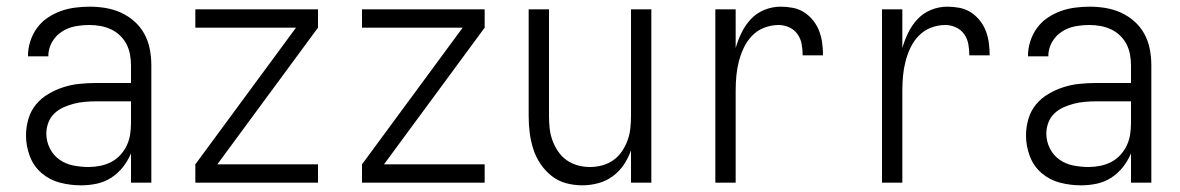

<svg xmlns="http://www.w3.org/2000/svg" viewBox="-20 -548 3540 576"><path d="M223 8Q191 8 160 0Q129 -8 105 -28.5Q81 -49 69.5 -79.5Q58 -110 58 -141Q58 -166 65 -190.5Q72 -215 87.5 -234Q103 -253 125 -266Q147 -279 170.5 -286.5Q194 -294 219 -296.5Q244 -299 268 -299H373V-352Q373 -368 370 -384.5Q367 -401 359.5 -415.5Q352 -430 340 -441.5Q328 -453 313 -460Q298 -467 281.5 -470Q265 -473 249 -473Q227 -473 205.5 -469Q184 -465 165.5 -453Q147 -441 136 -421.5Q125 -402 125 -381V-379H64V-381Q64 -403 71 -424.5Q78 -446 91 -464Q104 -482 122.5 -494.5Q141 -507 161.5 -514.5Q182 -522 204.5 -525Q227 -528 249 -528Q273 -528 297 -524Q321 -520 343 -510Q365 -500 383.5 -483.5Q402 -467 413.5 -445.5Q425 -424 429.5 -400Q434 -376 434 -352V0H373V-88Q364 -66 349 -47Q334 -28 314 -15Q294 -2 270.5 3Q247 8 223 8ZM246 -47Q263 -47 280.5 -50.5Q298 -54 313.5 -62Q329 -70 341 -83Q353 -96 360.5 -112Q368 -128 370.5 -145.5Q373 -163 373 -180V-244H268Q252 -244 235 -242.5Q218 -241 202 -237Q186 -233 170.5 -226Q155 -219 143 -207.5Q131 -196 125 -180Q119 -164 119 -147Q119 -124 129.5 -103Q140 -82 158.5 -69Q177 -56 200 -51.5Q223 -47 246 -47Z M566 0V-55L868 -465H566V-520H934V-465L632 -55H934V0Z M1066 0V-55L1368 -465H1066V-520H1434V-465L1132 -55H1434V0Z M1727 8Q1702 8 1678 1.5Q1654 -5 1634.5 -20.5Q1615 -36 1601 -57Q1587 -78 1579.5 -102Q1572 -126 1569 -150.5Q1566 -175 1566 -200V-520H1627V-200Q1627 -181 1629 -162.5Q1631 -144 1637.5 -126.5Q1644 -109 1654.5 -93.5Q1665 -78 1680 -67.5Q1695 -57 1713 -52Q1731 -47 1750 -47Q1769 -47 1787 -52Q1805 -57 1820 -67.5Q1835 -78 1845.5 -93.5Q1856 -109 1862.5 -126.5Q1869 -144 1871 -162.5Q1873 -181 1873 -200V-520H1934V0H1873V-97Q1865 -74 1851.5 -54Q1838 -34 1818.5 -19.5Q1799 -5 1775 1.5Q1751 8 1727 8Z M2126 0V-520H2187V-404Q2194 -428 2205 -450.5Q2216 -473 2233 -491Q2250 -509 2273.5 -518.5Q2297 -528 2322 -528Q2340 -528 2358.5 -524.5Q2377 -521 2392.5 -511Q2408 -501 2419.5 -486.5Q2431 -472 2437.5 -455Q2444 -438 2446.5 -419.5Q2449 -401 2449 -382H2388Q2388 -399 2385 -415.5Q2382 -432 2372.5 -445.5Q2363 -459 2347.5 -466Q2332 -473 2316 -473Q2294 -473 2273 -465Q2252 -457 2236.5 -441Q2221 -425 2211.5 -405Q2202 -385 2196.5 -363.5Q2191 -342 2189 -320Q2187 -298 2187 -276V0Z M2626 0V-520H2687V-404Q2694 -428 2705 -450.5Q2716 -473 2733 -491Q2750 -509 2773.5 -518.5Q2797 -528 2822 -528Q2840 -528 2858.5 -524.5Q2877 -521 2892.5 -511Q2908 -501 2919.5 -486.5Q2931 -472 2937.5 -455Q2944 -438 2946.5 -419.5Q2949 -401 2949 -382H2888Q2888 -399 2885 -415.5Q2882 -432 2872.5 -445.5Q2863 -459 2847.5 -466Q2832 -473 2816 -473Q2794 -473 2773 -465Q2752 -457 2736.5 -441Q2721 -425 2711.5 -405Q2702 -385 2696.5 -363.5Q2691 -342 2689 -320Q2687 -298 2687 -276V0Z M3223 8Q3191 8 3160 0Q3129 -8 3105 -28.5Q3081 -49 3069.5 -79.5Q3058 -110 3058 -141Q3058 -166 3065 -190.5Q3072 -215 3087.5 -234Q3103 -253 3125 -266Q3147 -279 3170.5 -286.5Q3194 -294 3219 -296.5Q3244 -299 3268 -299H3373V-352Q3373 -368 3370 -384.5Q3367 -401 3359.5 -415.5Q3352 -430 3340 -441.5Q3328 -453 3313 -460Q3298 -467 3281.5 -470Q3265 -473 3249 -473Q3227 -473 3205.5 -469Q3184 -465 3165.5 -453Q3147 -441 3136 -421.5Q3125 -402 3125 -381V-379H3064V-381Q3064 -403 3071 -424.5Q3078 -446 3091 -464Q3104 -482 3122.5 -494.5Q3141 -507 3161.5 -514.5Q3182 -522 3204.5 -525Q3227 -528 3249 -528Q3273 -528 3297 -524Q3321 -520 3343 -510Q3365 -500 3383.5 -483.5Q3402 -467 3413.5 -445.5Q3425 -424 3429.5 -400Q3434 -376 3434 -352V0H3373V-88Q3364 -66 3349 -47Q3334 -28 3314 -15Q3294 -2 3270.5 3Q3247 8 3223 8ZM3246 -47Q3263 -47 3280.5 -50.5Q3298 -54 3313.5 -62Q3329 -70 3341 -83Q3353 -96 3360.5 -112Q3368 -128 3370.5 -145.5Q3373 -163 3373 -180V-244H3268Q3252 -244 3235 -242.5Q3218 -241 3202 -237Q3186 -233 3170.5 -226Q3155 -219 3143 -207.5Q3131 -196 3125 -180Q3119 -164 3119 -147Q3119 -124 3129.5 -103Q3140 -82 3158.5 -69Q3177 -56 3200 -51.5Q3223 -47 3246 -47Z"/></svg>

Font: Iosevka Fixed SS04 Light
Style: Regular
Weight: 300
Monospace: yes
Designer: Belleve Invis
Foundry: Belleve Invis
Version: Version 32.5.0